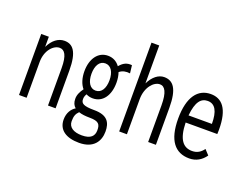

<svg xmlns="http://www.w3.org/2000/svg" viewBox="-124 -922 1747 1351"><g transform="rotate(20 750.0 -246.5)"><path d="M52 0H109V-268C109 -355 162 -410 208 -410C245 -410 269 -376 269 -280V0H326V-282C326 -426 285 -468 223 -468C177 -468 136 -437 109 -381V-457H52Z M547 -155C622 -155 667 -221 667 -315C667 -343 663 -369 655 -391C678 -410 705 -414 734 -410L727 -469C688 -473 662 -459 636 -428C615 -457 585 -474 547 -474C473 -474 427 -408 427 -315C427 -264 441 -221 465 -193C446 -167 432 -139 433 -110C433 -83 442 -62 459 -48C430 -31 406 4 406 54C406 133 467 172 563 172C673 172 712 105 712 34C712 -33 686 -81 586 -81C505 -81 485 -95 485 -127C485 -141 488 -152 497 -167C512 -159 528 -155 547 -155ZM547 -213C504 -213 480 -255 480 -315C480 -375 504 -417 547 -417C591 -417 615 -375 615 -315C615 -255 591 -213 547 -213ZM463 46C463 8 471 -11 491 -31C514 -23 542 -20 574 -20C643 -20 655 1 655 45C655 88 630 116 564 116C502 116 463 92 463 46Z M802 0H860V-263C860 -352 913 -410 959 -410C996 -410 1019 -371 1019 -275V0H1077V-277C1077 -420 1037 -468 970 -468C928 -468 887 -437 860 -381V-665H802Z M1329 10C1380 10 1420 -14 1449 -55L1415 -92C1394 -63 1368 -46 1330 -46C1265 -46 1223 -91 1220 -219H1457C1458 -230 1458 -239 1458 -251C1458 -410 1402 -468 1319 -468C1224 -468 1161 -392 1161 -227C1161 -64 1223 10 1329 10ZM1222 -273C1232 -379 1266 -415 1315 -415C1370 -415 1397 -368 1397 -273Z"/></g></svg>

Font: Inconsolata Condensed Thin
Style: Regular
Weight: 100
Width: 3
Monospace: yes
Designer: Raph Levien, Cyreal, Brenton Simpson
Foundry: Raph Levien, Cyreal, Google
Version: Version 3.100